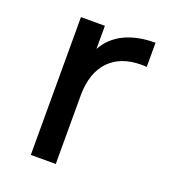

<svg xmlns="http://www.w3.org/2000/svg" viewBox="-105 -615 620 694"><g transform="rotate(20 205.0 -267.5)"><path d="M183 -441V-530H91V0H187V-264C187 -380 251 -443 354 -443C361 -443 368 -443 376 -442V-535C283 -535 217 -503 183 -441Z"/></g></svg>

Font: AWKNG-Font Medium
Style: Regular
Weight: 500
Designer: Awakening Church
Foundry: Awakening Church
Version: Version 1.700;PS 001.700;hotconv 1.0.88;makeotf.lib2.5.64775